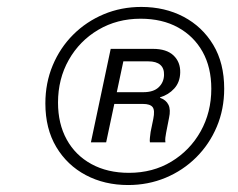

<svg xmlns="http://www.w3.org/2000/svg" viewBox="-20 -758 688 554"><path d="M349.7 -224.1Q281.7 -224.1 227.7 -252.7Q173.7 -281.3 142.3 -334Q110.9 -386.7 110.9 -459.6Q110.9 -518.7 132.1 -569.4Q153.3 -620.1 191.1 -657.9Q229 -695.7 279.4 -716.9Q329.7 -738 387.7 -738Q455.7 -738 509.7 -709.6Q563.7 -681.1 595.3 -628.6Q626.9 -576.1 626.9 -502Q626.9 -442.9 605.5 -392.3Q584.1 -341.7 546.1 -303.9Q508.1 -266.1 457.8 -245.1Q407.4 -224.1 349.7 -224.1ZM352.1 -259.3Q420.9 -259.3 474.4 -291.6Q528 -323.9 558.9 -378.9Q589.7 -433.9 589.7 -502Q589.7 -563.4 564.6 -608.5Q539.4 -653.6 493.7 -678.8Q448 -704 385.6 -704Q317.9 -704 263.6 -672Q209.4 -640 178.4 -585.1Q147.4 -530.3 147.4 -461.9Q147.4 -401.1 172.4 -355.6Q197.4 -310 243.8 -284.6Q290.1 -259.3 352.1 -259.3ZM242.3 -347.3 299.4 -617H421.4Q460.7 -617 480.7 -598Q500.7 -579 500 -548.6Q499.3 -520.7 482.8 -502.6Q466.3 -484.4 441.7 -477.1V-475.9Q459.3 -469.7 466.1 -455.6Q473 -441.4 467.7 -417.7L459.3 -374.7Q458 -367.6 457.1 -360.6Q456.3 -353.7 457.3 -347.3H412.6Q411.6 -351.6 412.6 -360.8Q413.6 -370 414.6 -377.3L422.3 -414.9Q427.4 -439.9 420.3 -449Q413.1 -458.1 392.6 -458.1H302.7L308.7 -492H393.7Q422.9 -492 437.7 -506.1Q452.6 -520.1 453.3 -541.3Q454 -560.9 442.5 -570.9Q431 -581 407.6 -581H335.9L286.3 -347.3Z"/></svg>

Font: Mona Sans
Style: Italic
Weight: 200
Italic angle: -11.6951°
Designer: Deni Anggara
Foundry: GitHub
Version: Version 2.000